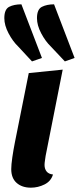

<svg xmlns="http://www.w3.org/2000/svg" viewBox="-21 -848 365 888"><path d="M279 -564 214 -633Q189 -657 169.5 -694Q150 -731 150 -764Q150 -805 173 -816.5Q196 -828 229 -828L324 -580ZM127 -564 63 -633Q38 -657 18.5 -694Q-1 -731 -1 -764Q-1 -805 21.5 -816.5Q44 -828 78 -828L173 -580ZM122 20Q81 20 56 -2Q31 -24 31 -66Q31 -86 36 -120.5Q41 -155 48 -190Q55 -225 59 -245L112 -510L269 -526L190 -127Q189 -118 187 -106Q185 -94 185 -85Q185 -67 194.5 -55Q204 -43 224 -41Q215 -10 185 5Q155 20 122 20Z"/></svg>

Font: Sansita Swashed SemiBold
Style: Regular
Weight: 600
Designer: Pablo Cosgaya
Foundry: Omnibus-Type
Version: Version 1.003; ttfautohint (v1.8.3)